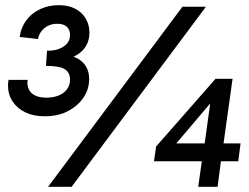

<svg xmlns="http://www.w3.org/2000/svg" viewBox="-20 -723 963 743"><path d="M153 -273Q110 -273 78.5 -288Q47 -303 29 -330Q11 -357 11 -392Q11 -397 11.5 -402.5Q12 -408 13 -414H87Q87 -410 86.5 -407.5Q86 -405 86 -405Q86 -375 105.5 -360Q125 -345 159 -345Q186 -345 207 -353.5Q228 -362 239.5 -378Q251 -394 251 -415Q251 -430 245 -440.5Q239 -451 227.5 -457Q216 -463 198.5 -465.5Q181 -468 158 -468L162 -527Q186 -526 206 -533Q226 -540 238.5 -553.5Q251 -567 251 -588Q251 -608 238.5 -619.5Q226 -631 202 -631Q182 -631 166.5 -623.5Q151 -616 140.5 -602.5Q130 -589 127 -572L56 -580Q61 -616 81.5 -644Q102 -672 135 -687.5Q168 -703 207 -703Q244 -703 270.5 -689.5Q297 -676 311.5 -651.5Q326 -627 326 -597Q326 -572 316.5 -552Q307 -532 288 -517.5Q269 -503 241 -495V-511Q264 -506 283 -495Q302 -484 313.5 -464.5Q325 -445 325 -417Q325 -377 302.5 -344.5Q280 -312 242 -292.5Q204 -273 153 -273ZM166 0 686 -697H777L257 0ZM747 0 761 -99H576L584 -156L814 -418H880L845 -168H911L902 -99H835L822 0ZM646 -149 643 -168H772L797 -348L803 -334Z"/></svg>

Font: Hanken Grotesk
Style: Bold Italic
Weight: 700
Italic angle: -8°
Designer: Alfredo Marco Pradil
Foundry: Hanken Design Co.
Version: Version 3.013